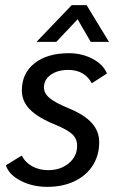

<svg xmlns="http://www.w3.org/2000/svg" viewBox="-20 -717 456 747"><path d="M3 -74 65 -112Q77 -86 104.5 -70.5Q132 -55 167 -55Q216 -55 248 -82Q280 -109 280 -150Q280 -177 261.5 -194.5Q243 -212 195 -232Q128 -259 96.5 -291Q65 -323 65 -365Q65 -432 114.5 -471Q164 -510 248 -510Q299 -510 340.5 -488Q382 -466 396 -431L337 -393Q324 -418 301 -431.5Q278 -445 246 -445Q204 -445 177.5 -426Q151 -407 151 -377Q151 -354 173 -335.5Q195 -317 249 -295Q309 -270 337.5 -238Q366 -206 366 -164Q366 -113 341 -73.5Q316 -34 270 -12Q224 10 164 10Q106 10 60 -14Q14 -38 3 -74ZM259 -697H317L404 -554H333L282 -642L199 -554H122Z"/></svg>

Font: Sarabun
Style: Italic
Weight: 400
Italic angle: -10°
Designer: Suppakit Chalermlarp | Katatrad Co.,Ltd.
Foundry: Cadson Demak Co.,Ltd.
Version: Version 1.000; ttfautohint (v1.6)